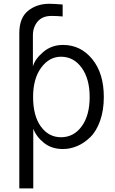

<svg xmlns="http://www.w3.org/2000/svg" viewBox="-20 -785 622 1034"><path d="M158.2 -262.7Q158.2 -161.1 200.2 -103.5Q242.2 -45.9 308.6 -45.9Q377 -45.9 419.9 -104.5Q462.9 -163.1 462.9 -262.7Q462.9 -360.4 419.9 -419.9Q377 -479.5 308.6 -479.5Q245.1 -479.5 201.7 -420.4Q158.2 -361.3 158.2 -262.7ZM84 229.5V-606.4Q84 -688.5 130.9 -726.6Q177.7 -764.6 245.1 -764.6Q270.5 -764.6 317.4 -760.7V-696.3Q288.1 -699.2 256.8 -699.2Q208 -699.2 182.6 -668.9Q157.2 -638.7 157.2 -594.7V-427.7Q168.9 -467.8 213.4 -505.4Q257.8 -543 319.3 -543Q414.1 -543 476.6 -466.8Q539.1 -390.6 539.1 -262.7Q539.1 -190.4 519 -134.3Q499 -78.1 466.3 -46.4Q433.6 -14.6 396 1.5Q358.4 17.6 318.4 17.6Q258.8 17.6 217.3 -15.1Q175.8 -47.9 159.2 -91.8V229.5Z"/></svg>

Font: Gothic A1
Style: Regular
Weight: 400
Designer: HanYang I&C Co.,Ltd.
Foundry: HanYang I&C Co.,Ltd.
Version: Version 2.50